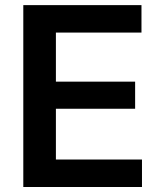

<svg xmlns="http://www.w3.org/2000/svg" viewBox="-20 -748 645 768"><path d="M73.2 0V-727.5H545.9V-617.7H203.6V-421.4H520.5V-313H203.6V-109.9H547.9V0Z"/></svg>

Font: Inter-SemiBold
Style: Regular
Weight: 600
Designer: Rasmus Andersson
Foundry: rsms
Version: Version 4.000;git-a52131595